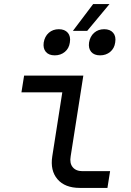

<svg xmlns="http://www.w3.org/2000/svg" viewBox="-20 -920 640 940"><path d="M371 0Q298 0 261.5 -42.5Q225 -85 236 -155L285 -468H85L98 -550H388L326 -155Q320 -121 336 -101.5Q352 -82 384 -82H519L506 0ZM337 -769 436 -900H516L407 -769ZM470 -649Q441 -649 426.5 -666Q412 -683 416 -712Q421 -742 441 -759.5Q461 -777 490 -777Q519 -777 534 -759.5Q549 -742 544 -712Q540 -683 519.5 -666Q499 -649 470 -649ZM248 -649Q219 -649 204.5 -666Q190 -683 194 -712Q199 -742 219 -759.5Q239 -777 268 -777Q297 -777 312 -759.5Q327 -742 322 -712Q318 -683 297.5 -666Q277 -649 248 -649Z"/></svg>

Font: NKDuy Mono
Style: Italic
Weight: 400
Italic angle: -9°
Monospace: yes
Designer: NKDuy
Foundry: NKDuy
Version: Version 2.251; ttfautohint (v1.8.4.7-5d5b)